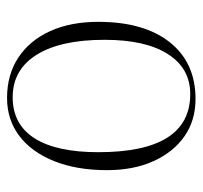

<svg xmlns="http://www.w3.org/2000/svg" viewBox="-35 -526 575 545"><g transform="rotate(90 252.5 -253.5)"><path d="M258 14Q192 14 143.5 -18Q95 -50 68.5 -108Q42 -166 42 -245Q42 -375 100 -448Q158 -521 261 -521Q322 -521 367 -489.5Q412 -458 437.5 -401.5Q463 -345 463 -270Q463 -184 437.5 -120Q412 -56 366 -21Q320 14 258 14ZM256 -2Q333 -2 372.5 -64Q412 -126 412 -245Q412 -506 247 -506Q174 -506 133.5 -442.5Q93 -379 93 -263Q93 -138 135.5 -70Q178 -2 256 -2Z"/></g></svg>

Font: Display Extralight
Style: Regular
Weight: 200
Designer: Latin by Veronika Burian and Jose Scaglione. Greek by Irene Vlachou. Cyrillic by Vera Evstafieva.
Foundry: TypeTogether
Version: Version 3.002